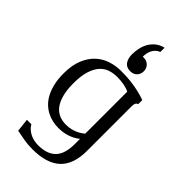

<svg xmlns="http://www.w3.org/2000/svg" viewBox="-308 -907 1199 1199"><g transform="rotate(45 291.5 -308.0)"><path d="M302.2 -485.8Q269 -485.8 239 -476.1Q209 -466.3 186 -441.2Q163.1 -416 149.4 -373Q135.7 -330.1 135.7 -264.2Q135.7 -207 146.5 -166Q157.2 -125 176.5 -98.9Q195.8 -72.8 223.4 -60.3Q251 -47.9 284.7 -47.9Q308.6 -47.9 328.9 -52.7Q349.1 -57.6 364.7 -64.7Q380.4 -71.8 391.8 -79.6Q403.3 -87.4 410.6 -93.3V-464.8Q401.9 -469.7 389.6 -473.6Q377.4 -477.5 363.3 -480.2Q349.1 -482.9 333.5 -484.4Q317.9 -485.8 302.2 -485.8ZM291.5 -529.3Q315.4 -529.3 341.1 -528.1Q366.7 -526.9 394.5 -522.9Q422.4 -519 452.4 -512.2Q482.4 -505.4 514.2 -494.1V-457.5Q510.3 -456.5 506.8 -454.8Q503.4 -453.1 500.7 -448.7Q498 -444.3 496.3 -436.5Q494.6 -428.7 494.6 -415.5V-25.4Q494.6 93.3 433.1 150.9Q371.6 208.5 245.1 208.5Q203.6 208.5 168.7 201.9Q133.8 195.3 101.6 189.5L91.8 102.5H130.9Q140.6 119.6 154.5 131.3Q168.5 143.1 184.6 150.9Q200.7 158.7 218.3 162.1Q235.8 165.5 252.9 165.5Q295.4 165.5 325.2 154.5Q355 143.6 374 122.3Q393.1 101.1 401.9 69.3Q410.6 37.6 410.6 -3.4V-47.9Q384.8 -26.4 348.1 -13.2Q311.5 0 265.6 0Q239.3 0 212.9 -6.1Q186.5 -12.2 162.4 -25.1Q138.2 -38.1 117.4 -58.8Q96.7 -79.6 81.5 -108.9Q66.4 -138.2 57.6 -176.8Q48.8 -215.3 48.8 -264.2Q48.8 -337.9 70.1 -388.7Q91.3 -439.5 125.7 -470.7Q160.2 -502 203.6 -515.6Q247.1 -529.3 291.5 -529.3ZM266.6 -650.4Q266.6 -675.8 272 -702.9Q277.4 -730 290.5 -754.1Q303.7 -778.3 325.9 -796.9Q348.1 -815.4 381.4 -823.7V-786.1Q365.2 -780.3 354.3 -769.3Q343.3 -758.3 336.7 -744.9Q330.1 -731.4 327.4 -716.6Q324.7 -701.7 324.7 -687.5Q327.2 -688 329.1 -688Q331.1 -688 333.5 -688Q347.7 -688 358.9 -683.1Q370.1 -678.2 377.9 -669.9Q385.7 -661.6 389.9 -650.9Q394 -640.1 394 -628.4Q394 -601.6 377.2 -584.7Q360.4 -567.9 333.5 -567.9Q299.3 -567.9 283 -590.8Q266.6 -613.8 266.6 -650.4Z"/></g></svg>

Font: Arian AMU Serif
Style: Regular
Weight: 400
Designer: Ruben Hakobyan (Tarumian)
Foundry: Ruben Hakobyan (Tarumian)
Version: Version 1.002